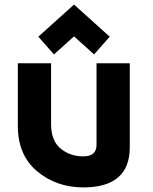

<svg xmlns="http://www.w3.org/2000/svg" viewBox="-20 -816 675 846"><path d="M306.2 -795.9 463.4 -654.3 394.5 -576.2 306.2 -655.8 217.8 -576.2 148.9 -654.3ZM346.7 9.8Q227.5 9.3 143.3 -61.5Q59.1 -132.3 58.6 -259.3V-537.1H205.1V-267.6Q205.6 -195.3 247.3 -161.1Q289.1 -127 347.2 -127Q405.3 -127 405.3 -177.7V-537.1H551.8V-167Q551.8 9.8 346.7 9.8Z"/></svg>

Font: New Shape
Style: Bold
Weight: 700
Designer: Wojciech Kalinowski "wmk69" (wmk69@o2.pl)
Foundry: Wojciech Kalinowski "wmk69" (wmk69@o2.pl)
Version: Version 2.1.1; 2021-05-14